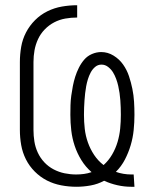

<svg xmlns="http://www.w3.org/2000/svg" viewBox="-20 -702 590 734"><path d="M481 12Q455 12 428.5 6Q402 0 378 -11Q354 2 326.5 7Q299 12 272 12Q243 12 214 6.5Q185 1 159.5 -12Q134 -25 113 -46Q92 -67 79 -93Q66 -119 61 -147.5Q56 -176 56 -205V-465Q56 -494 61 -523Q66 -552 79.5 -578Q93 -604 114 -625Q135 -646 161.5 -659Q188 -672 217 -677Q246 -682 275 -682V-635Q252 -635 229.5 -631Q207 -627 187 -616.5Q167 -606 151 -589.5Q135 -573 125.5 -552.5Q116 -532 112 -510Q108 -488 108 -465V-205Q108 -183 111.5 -161Q115 -139 124.5 -118.5Q134 -98 149.5 -81.5Q165 -65 185 -54.5Q205 -44 227 -39.5Q249 -35 271 -35Q286 -35 301 -37Q316 -39 330 -44Q307 -64 291 -90Q275 -116 265.5 -144.5Q256 -173 252.5 -203Q249 -233 249 -263Q249 -282 249.5 -300Q250 -318 252.5 -336.5Q255 -355 258.5 -373Q262 -391 267.5 -408.5Q273 -426 281.5 -443Q290 -460 302 -474Q314 -488 331.5 -495.5Q349 -503 367 -503Q392 -503 414 -489.5Q436 -476 450.5 -455.5Q465 -435 473 -411Q481 -387 486 -362.5Q491 -338 492.5 -313Q494 -288 494 -263Q494 -234 491 -204.5Q488 -175 479.5 -146.5Q471 -118 457.5 -92Q444 -66 423 -45Q437 -40 452 -37.5Q467 -35 482 -35H491L494 12ZM376 -71Q395 -88 408.5 -111Q422 -134 429.5 -159.5Q437 -185 439.5 -211Q442 -237 442 -263Q442 -277 441.5 -291Q441 -305 440 -319Q439 -333 437 -346.5Q435 -360 432 -373.5Q429 -387 424 -400.5Q419 -414 412 -425.5Q405 -437 393.5 -446Q382 -455 368 -455Q354 -455 343.5 -446Q333 -437 326.5 -424.5Q320 -412 316 -399Q312 -386 309.5 -372.5Q307 -359 305.5 -345.5Q304 -332 303 -318Q302 -304 301.5 -290.5Q301 -277 301 -263Q301 -236 304 -209.5Q307 -183 316 -157.5Q325 -132 340 -109.5Q355 -87 376 -71Z"/></svg>

Font: Lode Dark
Style: Regular
Weight: 400
Monospace: yes
Designer: Belleve Invis
Foundry: Belleve Invis
Version: Version 29.2.0; ttfautohint (v1.8.3)